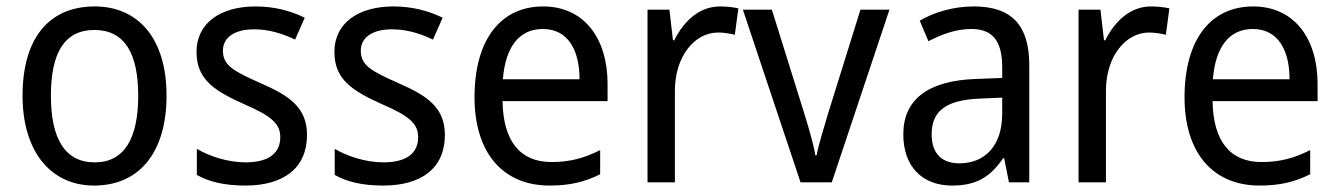

<svg xmlns="http://www.w3.org/2000/svg" viewBox="-20 -632 4156 596"><path d="M497 -335C497 -514 408 -612 274 -612C131 -612 50 -512 50 -335C50 -161 138 -56 272 -56C414 -56 497 -161 497 -335ZM138 -335C138 -466 179 -539 273 -539C367 -539 409 -466 409 -335C409 -204 367 -128 274 -128C180 -128 138 -204 138 -335Z M933 -213C933 -297 880 -334 791 -373C702 -412 672 -430 672 -475C672 -515 707 -541 769 -541C814 -541 857 -528 896 -509L926 -577C881 -599 831 -612 773 -612C664 -612 590 -560 590 -471C590 -385 646 -350 737 -309C825 -271 850 -247 850 -206C850 -158 816 -128 742 -128C686 -128 628 -148 591 -170V-89C628 -68 676 -56 742 -56C860 -56 933 -110 933 -213Z M1361 -213C1361 -297 1308 -334 1219 -373C1130 -412 1100 -430 1100 -475C1100 -515 1135 -541 1197 -541C1242 -541 1285 -528 1324 -509L1354 -577C1309 -599 1259 -612 1201 -612C1092 -612 1018 -560 1018 -471C1018 -385 1074 -350 1165 -309C1253 -271 1278 -247 1278 -206C1278 -158 1244 -128 1170 -128C1114 -128 1056 -148 1019 -170V-89C1056 -68 1104 -56 1170 -56C1288 -56 1361 -110 1361 -213Z M1666 -612C1534 -612 1453 -509 1453 -330C1453 -160 1539 -56 1686 -56C1749 -56 1794 -67 1843 -91V-166C1793 -141 1749 -129 1692 -129C1595 -129 1542 -193 1540 -318H1866V-372C1866 -513 1793 -612 1666 -612ZM1665 -542C1744 -542 1779 -475 1779 -386H1541C1549 -487 1592 -542 1665 -542Z M2215 -612C2151 -612 2103 -567 2073 -507H2069L2058 -602H1990V-66H2075V-350C2075 -457 2136 -531 2209 -531C2226 -531 2246 -528 2261 -524L2272 -606C2255 -610 2234 -612 2215 -612Z M2465 -66H2562L2741 -602H2651L2550 -278C2537 -234 2520 -179 2515 -150H2511C2505 -187 2488 -243 2475 -285L2376 -602H2286Z M3003 -612C2939 -612 2880 -594 2835 -568L2862 -504C2904 -526 2948 -542 2995 -542C3058 -542 3091 -509 3091 -423V-390L3011 -387C2859 -382 2784 -322 2784 -215C2784 -115 2843 -56 2935 -56C3012 -56 3054 -83 3094 -141H3097L3112 -66H3175V-430C3175 -552 3122 -612 3003 -612ZM3023 -326 3091 -329V-279C3091 -177 3035 -125 2958 -125C2906 -125 2872 -153 2872 -215C2872 -284 2912 -322 3023 -326Z M3553 -612C3489 -612 3441 -567 3411 -507H3407L3396 -602H3328V-66H3413V-350C3413 -457 3474 -531 3547 -531C3564 -531 3584 -528 3599 -524L3610 -606C3593 -610 3572 -612 3553 -612Z M3870 -612C3738 -612 3657 -509 3657 -330C3657 -160 3743 -56 3890 -56C3953 -56 3998 -67 4047 -91V-166C3997 -141 3953 -129 3896 -129C3799 -129 3746 -193 3744 -318H4070V-372C4070 -513 3997 -612 3870 -612ZM3869 -542C3948 -542 3983 -475 3983 -386H3745C3753 -487 3796 -542 3869 -542Z"/></svg>

Font: Noto Sans Malayalam UI SemiCondensed
Style: Regular
Weight: 400
Width: 4
Designer: Jelle Bosma - Monotype Design Team
Foundry: Monotype Imaging Inc.
Version: Version 2.104